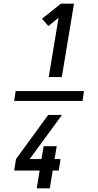

<svg xmlns="http://www.w3.org/2000/svg" viewBox="-20 -868 540 1056"><path d="M434 -313H58L66 -367H442ZM248 -444 302 -770 246 -725 211 -765 315 -848H387L320 -444ZM182 168 198 70H58L68 7L245 -236H321L143 7H208L220 -64H292L280 7H313L303 70H270L254 168Z"/></svg>

Font: Iosevka Medium Oblique
Style: Regular
Weight: 500
Italic angle: -9°
Monospace: yes
Designer: Belleve Invis
Foundry: Belleve Invis
Version: Version 32.5.0; ttfautohint (v1.8.4)